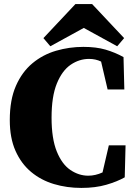

<svg xmlns="http://www.w3.org/2000/svg" viewBox="-20 -902 658 942"><path d="M379 20Q308 20 244.5 1Q181 -18 132.5 -58.5Q84 -99 56 -162Q28 -225 28 -313Q28 -412 58 -480.5Q88 -549 139 -591.5Q190 -634 255 -653Q320 -672 389 -672Q452 -672 498 -658.5Q544 -645 586 -622L590 -463H508L476 -600Q449 -613 417 -613Q369 -613 327 -584.5Q285 -556 259 -492.5Q233 -429 233 -325Q233 -222 258.5 -159Q284 -96 325.5 -68Q367 -40 413 -40Q448 -40 483 -56L514 -189H596L592 -32Q555 -11 501.5 4.5Q448 20 379 20ZM432 -882 589 -715 555 -675 391 -765 227 -675 193 -715 350 -882Z"/></svg>

Font: Source Serif 4 Black
Style: Regular
Weight: 900
Designer: Frank Grießhammer
Foundry: Adobe
Version: Version 4.005;hotconv 1.1.0;makeotfexe 2.6.0